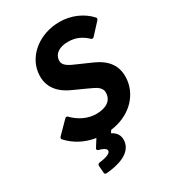

<svg xmlns="http://www.w3.org/2000/svg" viewBox="-216 -788 1004 1126"><g transform="rotate(-30 286.0 -224.5)"><path d="M343 -408C289 -431 251 -447 256 -488C261 -527 296 -552 355 -552C408 -552 446 -533 482 -499C487 -494 495 -496 500 -501L568 -575C572 -579 574 -587 570 -592C523 -645 449 -678 370 -678C237 -678 128 -594 114 -482C101 -379 168 -325 230 -297L316 -258C374 -232 404 -218 399 -173C394 -131 359 -102 288 -102C232 -102 176 -130 136 -172C131 -177 123 -176 118 -171L40 -92C36 -88 34 -80 38 -75C84 -24 147 9 218 20L187 69C179 82 190 86 193 87C235 98 242 110 241 121C239 135 215 148 162 154C153 155 149 163 149 169L153 219C153 224 158 229 165 229C250 223 342 195 351 119C356 77 334 53 306 39L317 22C445 6 531 -79 544 -182C556 -283 502 -337 427 -371Z"/></g></svg>

Font: Falling Sky
Style: BdObl
Weight: 700
Designer: Paul D. Hunt
Foundry: Adobe Systems Incorporated
Version: Version 1.02